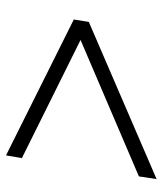

<svg xmlns="http://www.w3.org/2000/svg" viewBox="29 -607 542 640"><g transform="rotate(-90 300.0 -287.0)"><path d="M23 -36 32 -95 523 -305 518 -274 93 -485 102 -538 555 -312 547 -262Z"/></g></svg>

Font: Nunito Sans 12pt Light
Style: Italic
Weight: 300
Italic angle: -9°
Designer: Vernon Adams
Foundry: Vernon Adams
Version: Version 3.101;gftools[0.9.27]